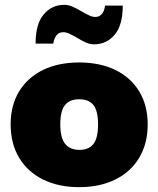

<svg xmlns="http://www.w3.org/2000/svg" viewBox="-20 -764 654 793"><path d="M24 -250Q24 -329 59 -386.5Q94 -444 157.5 -475Q221 -506 307 -506Q393 -506 456.5 -475Q520 -444 555 -386.5Q590 -329 590 -250Q590 -171 555 -112.5Q520 -54 456 -22.5Q392 9 307 9Q222 9 158 -22.5Q94 -54 59 -112.5Q24 -171 24 -250ZM385 -250Q385 -306 366 -330Q347 -354 307 -354Q268 -354 248.5 -330Q229 -306 229 -250Q229 -195 249 -170Q269 -145 308 -145Q347 -145 366 -169.5Q385 -194 385 -250ZM245 -744Q262 -744 278.5 -737Q295 -730 317 -717Q336 -706 349 -700Q362 -694 374 -694Q390 -694 400.5 -706Q411 -718 414 -741H487Q487 -660 453.5 -620.5Q420 -581 369 -581Q352 -581 336.5 -587.5Q321 -594 298 -608Q279 -619 266 -625Q253 -631 241 -631Q208 -631 200 -584H127Q127 -665 160.5 -704.5Q194 -744 245 -744Z"/></svg>

Font: Nunito Sans Heavy
Style: Regular
Weight: 400
Designer: Vernon Adams
Foundry: Vernon Adams
Version: Version 2.500